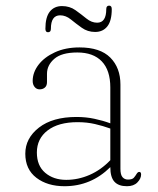

<svg xmlns="http://www.w3.org/2000/svg" viewBox="-20 -634 546 664"><path d="M67.5 -102.5Q67.5 -156 114.8 -192.8Q162 -229.5 244.5 -229.5Q277 -229.5 306.5 -223.2Q336 -217 361.5 -207.5V-331.5Q361.5 -391 332 -421.8Q302.5 -452.5 247.5 -452.5Q193 -452.5 167.8 -430.5Q142.5 -408.5 142.5 -379V-350Q142.5 -337.5 135.2 -331.2Q128 -325 117 -325Q106.5 -325 99.8 -333.2Q93 -341.5 93 -354Q93 -383.5 113.2 -410Q133.5 -436.5 170 -453.2Q206.5 -470 255 -470Q326.5 -470 361.5 -434.8Q396.5 -399.5 396.5 -341.5V-50Q396.5 -29.5 403.8 -21.2Q411 -13 422.5 -13Q437.5 -13 443 -19.5Q448.5 -26 452 -32Q456.5 -39.5 461.5 -39.5Q468 -39.5 468 -30.5Q468 -16.5 455.2 -3.2Q442.5 10 419 10Q390 10 375.8 -5.5Q361.5 -21 361.5 -56Q295 10 203 10Q144 10 105.8 -19.2Q67.5 -48.5 67.5 -102.5ZM107.5 -106.5Q107.5 -61 136.2 -36.5Q165 -12 209 -12Q250.5 -12 290 -29.2Q329.5 -46.5 361.5 -80V-189.5Q336.5 -198.5 308.5 -205Q280.5 -211.5 248.5 -211.5Q182 -211.5 144.8 -183Q107.5 -154.5 107.5 -106.5ZM309 -523.5Q283 -523.5 262.8 -538Q242.5 -552.5 225 -566.8Q207.5 -581 188 -581Q156 -581 156 -534.5Q156 -522.5 146 -522.5Q137 -522.5 137 -534.5Q137 -574.5 152.2 -593.8Q167.5 -613 194.5 -613Q221 -613 241 -598.8Q261 -584.5 278.8 -570Q296.5 -555.5 316 -555.5Q347.5 -555.5 347.5 -602.5Q347.5 -614.5 357.5 -614.5Q366.5 -614.5 366.5 -602.5Q366.5 -562 351.2 -542.8Q336 -523.5 309 -523.5Z"/></svg>

Font: Fraunces 9pt Thin
Style: Regular
Weight: 100
Version: Version 1.000;[b76b70a41]